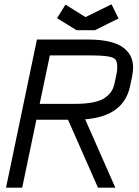

<svg xmlns="http://www.w3.org/2000/svg" viewBox="-20 -866 640 886"><path d="M386.7 -683.6Q444.3 -683.6 485.6 -673.6Q526.9 -663.6 550 -645.5Q573.2 -627.4 583.7 -605Q594.2 -582.5 594.2 -554.7Q594.2 -537.1 589.4 -511.7L580.1 -467.8Q550.8 -329.6 373 -315.4L512.2 0H432.1L293.9 -313.5H147.9L82.5 0H7.8L150.4 -683.6ZM521 -554.7Q521 -580.1 513.7 -590.3Q506.3 -600.6 479 -605.5Q451.7 -610.4 386.7 -610.4H210L163.1 -386.7H325.2Q375 -386.7 410.4 -394Q445.8 -401.4 465.3 -415.5Q484.9 -429.7 494.6 -445.3Q504.4 -460.9 508.8 -482.4L518.1 -526.4Q521 -539.1 521 -554.7ZM374.5 -787.1 494.6 -846.2 526.9 -780.8 418 -726.6H333L243.2 -782.2L282.2 -844.7Z"/></svg>

Font: Anka/Coder
Style: Italic
Weight: 400
Italic angle: -12°
Monospace: yes
Version: Version 001.100